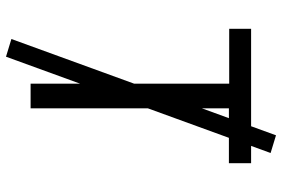

<svg xmlns="http://www.w3.org/2000/svg" viewBox="-170 -688 940 640"><g transform="rotate(90 300.0 -368.0)"><path d="M259 0V-662H76V-735H524V-661H341V0ZM169 82 110 64 431 -818 490 -800Z"/></g></svg>

Font: Iosevka Custom Extended
Style: Regular
Weight: 400
Width: 7
Monospace: yes
Designer: Belleve Invis
Foundry: Belleve Invis
Version: Version 11.2.4; ttfautohint (v1.8.4)